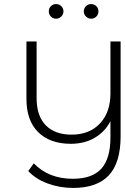

<svg xmlns="http://www.w3.org/2000/svg" viewBox="-20 -726 613 944"><path d="M256 -634Q241 -634 230.5 -644.5Q220 -655 220 -670Q220 -686 230.5 -696Q241 -706 256 -706Q271 -706 281.5 -695.5Q292 -685 292 -670Q292 -655 281 -644.5Q270 -634 256 -634ZM428 -634Q414 -634 403 -644.5Q392 -655 392 -670Q392 -685 402.5 -695.5Q413 -706 428 -706Q443 -706 453.5 -696Q464 -686 464 -670Q464 -655 453.5 -644.5Q443 -634 428 -634ZM523 -522H573V-56Q573 74 515 136Q457 198 340 198Q273 198 214 176Q155 154 119 115L146 77Q219 153 338 153Q433 153 478 103.5Q523 54 523 -50V-130Q496 -78 445.5 -48.5Q395 -19 328 -19Q226 -19 168 -76Q110 -133 110 -240V-522H160V-244Q160 -156 205 -110Q250 -64 332 -64Q420 -64 471.5 -119Q523 -174 523 -267Z"/></svg>

Font: mBank Light
Style: Regular
Weight: 300
Designer: Julieta Ulanovsky
Foundry: Julieta Ulanovsky
Version: Version 7.200;PS 007.200;hotconv 1.0.88;makeotf.lib2.5.64775